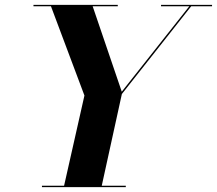

<svg xmlns="http://www.w3.org/2000/svg" viewBox="-20 -770 893 790"><path d="M152.6 -5.9H243.7L327.4 -377L189.7 -744.1H117.7V-750H464.6V-744.1H361.3L481 -392.8L758.8 -744.1H642.6V-750H852.5V-744.1H766.6L481.4 -383.1L398.7 -5.9H497.6V0H152.6Z"/></svg>

Font: Bodoni* 36
Style: Bold Italic
Weight: 700
Italic angle: -13°
Version: Version 2.000; ttfautohint (v1.8.1)